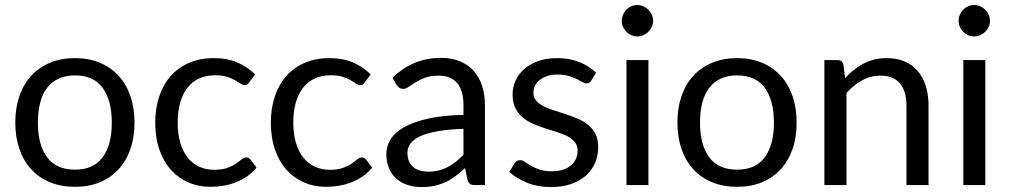

<svg xmlns="http://www.w3.org/2000/svg" viewBox="-20 -750 4088 778"><path d="M284 -514.5Q339.5 -514.5 384 -496Q428.5 -477.5 460 -443.5Q491.5 -409.5 508.2 -361.2Q525 -313 525 -253.5Q525 -193.5 508.2 -145.5Q491.5 -97.5 460 -63.5Q428.5 -29.5 384 -11.2Q339.5 7 284 7Q228 7 183.2 -11.2Q138.5 -29.5 107 -63.5Q75.5 -97.5 58.8 -145.5Q42 -193.5 42 -253.5Q42 -313 58.8 -361.2Q75.5 -409.5 107 -443.5Q138.5 -477.5 183.2 -496Q228 -514.5 284 -514.5ZM284 -62.5Q359 -62.5 396 -112.8Q433 -163 433 -253Q433 -343.5 396 -394Q359 -444.5 284 -444.5Q246 -444.5 217.8 -431.5Q189.5 -418.5 170.8 -394Q152 -369.5 142.8 -333.8Q133.5 -298 133.5 -253Q133.5 -163 170.8 -112.8Q208 -62.5 284 -62.5Z M990 -416.5Q986 -411 982 -408Q978 -405 971 -405Q963.5 -405 954.5 -411.2Q945.5 -417.5 932.2 -425Q919 -432.5 899.8 -438.8Q880.5 -445 852.5 -445Q815 -445 786.5 -431.8Q758 -418.5 738.8 -393.5Q719.5 -368.5 709.8 -333Q700 -297.5 700 -253.5Q700 -207.5 710.5 -171.8Q721 -136 740.2 -111.8Q759.5 -87.5 786.8 -74.8Q814 -62 848 -62Q880.5 -62 901.5 -69.8Q922.5 -77.5 936.2 -87Q950 -96.5 959.2 -104.2Q968.5 -112 977.5 -112Q988.5 -112 994.5 -103.5L1019.5 -71Q1003 -50.5 982 -36Q961 -21.5 936.8 -11.8Q912.5 -2 886 2.5Q859.5 7 832 7Q784.5 7 743.8 -10.5Q703 -28 673 -61.2Q643 -94.5 626 -143Q609 -191.5 609 -253.5Q609 -310 624.8 -358Q640.5 -406 670.8 -440.8Q701 -475.5 745.2 -495Q789.5 -514.5 847 -514.5Q900.5 -514.5 941.2 -497.2Q982 -480 1013.5 -448.5Z M1458.5 -416.5Q1454.5 -411 1450.5 -408Q1446.5 -405 1439.5 -405Q1432 -405 1423 -411.2Q1414 -417.5 1400.8 -425Q1387.5 -432.5 1368.2 -438.8Q1349 -445 1321 -445Q1283.5 -445 1255 -431.8Q1226.5 -418.5 1207.2 -393.5Q1188 -368.5 1178.2 -333Q1168.5 -297.5 1168.5 -253.5Q1168.5 -207.5 1179 -171.8Q1189.5 -136 1208.8 -111.8Q1228 -87.5 1255.2 -74.8Q1282.5 -62 1316.5 -62Q1349 -62 1370 -69.8Q1391 -77.5 1404.8 -87Q1418.5 -96.5 1427.8 -104.2Q1437 -112 1446 -112Q1457 -112 1463 -103.5L1488 -71Q1471.5 -50.5 1450.5 -36Q1429.5 -21.5 1405.2 -11.8Q1381 -2 1354.5 2.5Q1328 7 1300.5 7Q1253 7 1212.2 -10.5Q1171.5 -28 1141.5 -61.2Q1111.5 -94.5 1094.5 -143Q1077.5 -191.5 1077.5 -253.5Q1077.5 -310 1093.2 -358Q1109 -406 1139.2 -440.8Q1169.5 -475.5 1213.8 -495Q1258 -514.5 1315.5 -514.5Q1369 -514.5 1409.8 -497.2Q1450.5 -480 1482 -448.5Z M1858 -228Q1796.5 -226 1753.2 -218.2Q1710 -210.5 1682.8 -198Q1655.5 -185.5 1643.2 -168.5Q1631 -151.5 1631 -130.5Q1631 -110.5 1637.5 -96Q1644 -81.5 1655.2 -72.2Q1666.5 -63 1681.8 -58.8Q1697 -54.5 1714.5 -54.5Q1738 -54.5 1757.5 -59.2Q1777 -64 1794.2 -73Q1811.5 -82 1827.2 -94.5Q1843 -107 1858 -123ZM1570.5 -435Q1612.5 -475.5 1661 -495.5Q1709.5 -515.5 1768.5 -515.5Q1811 -515.5 1844 -501.5Q1877 -487.5 1899.5 -462.5Q1922 -437.5 1933.5 -402Q1945 -366.5 1945 -324V0H1905.5Q1892.5 0 1885.5 -4.2Q1878.5 -8.5 1874.5 -21L1864.5 -69Q1844.5 -50.5 1825.5 -36.2Q1806.5 -22 1785.5 -12.2Q1764.5 -2.5 1740.8 2.8Q1717 8 1688 8Q1658.5 8 1632.5 -0.2Q1606.5 -8.5 1587.2 -25Q1568 -41.5 1556.8 -66.8Q1545.5 -92 1545.5 -126.5Q1545.5 -156.5 1562 -184.2Q1578.5 -212 1615.5 -233.5Q1652.5 -255 1712 -268.8Q1771.5 -282.5 1858 -284.5V-324Q1858 -383 1832.5 -413.2Q1807 -443.5 1758 -443.5Q1725 -443.5 1702.8 -435.2Q1680.5 -427 1664.2 -416.8Q1648 -406.5 1636.2 -398.2Q1624.5 -390 1613 -390Q1604 -390 1597.5 -394.8Q1591 -399.5 1586.5 -406.5Z M2375.5 -423Q2369.5 -412 2357 -412Q2349.5 -412 2340 -417.5Q2330.5 -423 2316.8 -429.8Q2303 -436.5 2284 -442.2Q2265 -448 2239 -448Q2216.5 -448 2198.5 -442.2Q2180.5 -436.5 2167.8 -426.5Q2155 -416.5 2148.2 -403.2Q2141.5 -390 2141.5 -374.5Q2141.5 -355 2152.8 -342Q2164 -329 2182.5 -319.5Q2201 -310 2224.5 -302.8Q2248 -295.5 2272.8 -287.2Q2297.5 -279 2321 -269Q2344.5 -259 2363 -244Q2381.5 -229 2392.8 -207.2Q2404 -185.5 2404 -155Q2404 -120 2391.5 -90.2Q2379 -60.5 2354.5 -38.8Q2330 -17 2294.5 -4.5Q2259 8 2212.5 8Q2159.5 8 2116.5 -9.2Q2073.5 -26.5 2043.5 -53.5L2064.5 -87.5Q2068.5 -94 2074 -97.5Q2079.5 -101 2088 -101Q2097 -101 2107 -94Q2117 -87 2131.2 -78.5Q2145.5 -70 2166 -63Q2186.5 -56 2217 -56Q2243 -56 2262.5 -62.8Q2282 -69.5 2295 -81Q2308 -92.5 2314.2 -107.5Q2320.5 -122.5 2320.5 -139.5Q2320.5 -160.5 2309.2 -174.2Q2298 -188 2279.5 -197.8Q2261 -207.5 2237.2 -214.8Q2213.5 -222 2188.8 -230Q2164 -238 2140.2 -248.2Q2116.5 -258.5 2098 -274Q2079.5 -289.5 2068.2 -312.2Q2057 -335 2057 -367.5Q2057 -396.5 2069 -423.2Q2081 -450 2104 -470.2Q2127 -490.5 2160.5 -502.5Q2194 -514.5 2237 -514.5Q2287 -514.5 2326.8 -498.8Q2366.5 -483 2395.5 -455.5Z M2607.5 -506.5V0H2518.5V-506.5ZM2626.5 -665.5Q2626.5 -652.5 2621.2 -641.2Q2616 -630 2607.2 -621.2Q2598.5 -612.5 2586.8 -607.5Q2575 -602.5 2562 -602.5Q2549 -602.5 2537.8 -607.5Q2526.5 -612.5 2518 -621.2Q2509.5 -630 2504.5 -641.2Q2499.5 -652.5 2499.5 -665.5Q2499.5 -678.5 2504.5 -690.2Q2509.5 -702 2518 -710.8Q2526.5 -719.5 2537.8 -724.5Q2549 -729.5 2562 -729.5Q2575 -729.5 2586.8 -724.5Q2598.5 -719.5 2607.2 -710.8Q2616 -702 2621.2 -690.2Q2626.5 -678.5 2626.5 -665.5Z M2967 -514.5Q3022.5 -514.5 3067 -496Q3111.5 -477.5 3143 -443.5Q3174.5 -409.5 3191.2 -361.2Q3208 -313 3208 -253.5Q3208 -193.5 3191.2 -145.5Q3174.5 -97.5 3143 -63.5Q3111.5 -29.5 3067 -11.2Q3022.5 7 2967 7Q2911 7 2866.2 -11.2Q2821.5 -29.5 2790 -63.5Q2758.5 -97.5 2741.8 -145.5Q2725 -193.5 2725 -253.5Q2725 -313 2741.8 -361.2Q2758.5 -409.5 2790 -443.5Q2821.5 -477.5 2866.2 -496Q2911 -514.5 2967 -514.5ZM2967 -62.5Q3042 -62.5 3079 -112.8Q3116 -163 3116 -253Q3116 -343.5 3079 -394Q3042 -444.5 2967 -444.5Q2929 -444.5 2900.8 -431.5Q2872.5 -418.5 2853.8 -394Q2835 -369.5 2825.8 -333.8Q2816.5 -298 2816.5 -253Q2816.5 -163 2853.8 -112.8Q2891 -62.5 2967 -62.5Z M3404.5 -433Q3421 -451.5 3439.5 -466.5Q3458 -481.5 3478.8 -492.2Q3499.5 -503 3522.8 -508.8Q3546 -514.5 3573 -514.5Q3614.5 -514.5 3646.2 -500.8Q3678 -487 3699.2 -461.8Q3720.5 -436.5 3731.5 -401Q3742.5 -365.5 3742.5 -322.5V0H3653V-322.5Q3653 -380 3626.8 -411.8Q3600.5 -443.5 3547 -443.5Q3507.5 -443.5 3473.2 -424.5Q3439 -405.5 3410 -373V0H3320.5V-506.5H3374Q3393 -506.5 3397.5 -488Z M3972.5 -506.5V0H3883.5V-506.5ZM3991.5 -665.5Q3991.5 -652.5 3986.2 -641.2Q3981 -630 3972.2 -621.2Q3963.5 -612.5 3951.8 -607.5Q3940 -602.5 3927 -602.5Q3914 -602.5 3902.8 -607.5Q3891.5 -612.5 3883 -621.2Q3874.5 -630 3869.5 -641.2Q3864.5 -652.5 3864.5 -665.5Q3864.5 -678.5 3869.5 -690.2Q3874.5 -702 3883 -710.8Q3891.5 -719.5 3902.8 -724.5Q3914 -729.5 3927 -729.5Q3940 -729.5 3951.8 -724.5Q3963.5 -719.5 3972.2 -710.8Q3981 -702 3986.2 -690.2Q3991.5 -678.5 3991.5 -665.5Z"/></svg>

Font: TypoPRO Lato
Style: Regular
Weight: 400
Designer: Lukasz Dziedzic with Adam Twardoch and Botio Nikoltchev
Foundry: tyPoland Lukasz Dziedzic
Version: Version 2.010; 2014-09-01; http://www.latofonts.com/